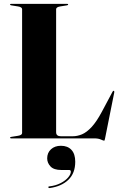

<svg xmlns="http://www.w3.org/2000/svg" viewBox="-20 -720 618 999"><path d="M327.5 -692 293 -686.5Q272 -683 272 -672V-32Q272 -11 297 -11H358Q382.5 -11 406.8 -21.2Q431 -31.5 456.8 -59.2Q482.5 -87 510 -138.5L566 -243.5Q569 -248.5 572 -247.5Q575.5 -246.5 574.5 -239L526.5 1Q525 8.5 524 10.2Q523 12 522 12Q518 12 504.8 6Q491.5 0 471 0H38Q32.5 0 32.5 -3.5Q32.5 -7 39.5 -8L74 -13.5Q95 -17 95 -28V-672Q95 -683 74 -686.5L39.5 -692Q32.5 -693 32.5 -696.5Q32.5 -700 38 -700H329Q334.5 -700 334.5 -696.5Q334.5 -693 327.5 -692ZM299.5 164.5Q260 164.5 242.8 146Q225.5 127.5 225.5 104Q225.5 75 245.2 56.8Q265 38.5 297 38.5Q332 38.5 351.8 59.8Q371.5 81 371.5 121.5Q371.5 181 335.8 215.5Q300 250 238.5 258.5Q232.5 259.5 232 255Q230.5 250.5 235.5 250Q270 246 295.5 232.8Q321 219.5 334.8 203Q348.5 186.5 348.5 173.5Q348.5 164.5 340 164.5Z"/></svg>

Font: Fraunces 144pt
Style: Bold
Weight: 700
Version: Version 1.000;[b76b70a41]